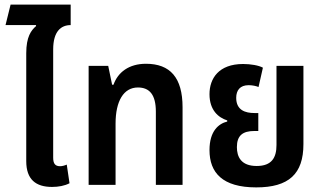

<svg xmlns="http://www.w3.org/2000/svg" viewBox="-20 -803 1403 834"><path d="M206 9C234 9 261 4 282 -7L270 -88C261 -84 250 -81 241 -81C220 -81 211 -92 211 -118V-588C211 -668 246 -694 287 -694V-783H26L4 -694H136L137 -690C115 -671 94 -643 94 -572V-103C94 -23 136 9 206 9Z M365 0H482V-266C482 -364 517 -423 579 -423C630 -423 657 -391 657 -318V0H773V-337C773 -466 719 -526 614 -526C540 -526 492 -489 473 -435H467L450 -517H365Z M1093 11C1234 11 1298 -47 1298 -177V-517H1181V-173C1181 -119 1161 -82 1095 -82C1027 -82 1009 -122 1009 -164C1009 -214 1034 -234 1085 -234H1102V-312H1085C1046 -312 1006 -324 1006 -378C1006 -411 1023 -433 1060 -433C1077 -433 1094 -429 1103 -425L1122 -509C1104 -519 1069 -525 1036 -525C930 -525 890 -462 890 -394C890 -324 929 -292 967 -280V-275C930 -266 890 -234 890 -151C890 -53 946 11 1093 11Z"/></svg>

Font: Noto Sans Thai UI Cond SemBd
Style: Regular
Weight: 600
Width: 3
Designer: Monotype Design Team
Foundry: Monotype Imaging Inc.
Version: Version 2.000